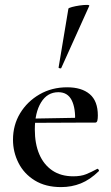

<svg xmlns="http://www.w3.org/2000/svg" viewBox="-20 -751 454 783"><path d="M229 12Q166 12 122 -15Q78 -42 55.5 -86.5Q33 -131 33 -181Q33 -241 62 -289Q91 -337 141 -366Q191 -395 254 -395Q313 -395 346 -367Q379 -339 379 -280Q379 -267 377 -259Q375 -251 368 -251H286Q289 -309 272.5 -342Q256 -375 218 -375Q173 -375 147.5 -333.5Q122 -292 122 -223Q122 -165 140 -122.5Q158 -80 193 -56Q228 -32 279 -32Q310 -32 331 -40.5Q352 -49 376 -62Q378 -64 381.5 -60Q385 -56 383 -53Q347 -18 309.5 -3Q272 12 229 12ZM93 -250 92 -267 314 -271V-251ZM230 -474Q229 -471 223.5 -472.5Q218 -474 219 -476L259 -716Q261 -719 274 -722.5Q287 -726 304 -728.5Q321 -731 333.5 -731Q346 -731 344 -727Z"/></svg>

Font: Cormorant Garamond Light SemiBold
Style: Regular
Weight: 600
Version: Version 4.001